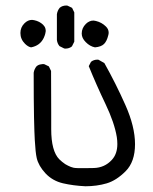

<svg xmlns="http://www.w3.org/2000/svg" viewBox="-20 -666 540 679"><path d="M161.1 -209.5V-270Q161.1 -332.5 160.6 -415L152.8 -431.2L136.7 -439Q134.8 -439.5 131.8 -439.5Q128.9 -439.5 125 -438.5Q115.7 -437.5 108.9 -431.2Q101.1 -421.4 99.1 -408.7Q99.1 -309.6 100.3 -251.5Q101.6 -193.4 103 -170.9Q105.5 -126 109.9 -106.9Q116.2 -79.6 141.1 -52.7Q166 -26.4 202.6 -17.8Q239.3 -9.3 282.2 -7.3Q322.3 -7.3 357.4 -17.6Q391.6 -27.8 424.3 -60.5Q457.5 -93.8 457.5 -156Q457.5 -218.3 423.3 -294.9Q389.2 -371.6 349.1 -442.9L328.6 -454.6Q326.7 -455.1 325.2 -455.1Q311 -455.1 301.8 -447.3L293.9 -432.1Q320.8 -365.7 352.8 -298.8Q384.8 -231.9 393.1 -181.2Q395 -168.5 395 -156.7Q395 -121.6 375.5 -100.6Q350.1 -72.8 311.5 -71.8Q293.9 -71.3 278.6 -71.3Q263.2 -71.3 254.2 -71.5Q245.1 -71.8 240.2 -72.8Q235.4 -73.7 230.5 -75.7Q225.6 -77.6 220.7 -80.1Q215.8 -82.5 210.9 -85.4Q199.2 -93.3 189.9 -102.5Q161.1 -131.3 161.1 -209.5ZM210.9 -494.1Q225.1 -494.1 234.4 -502L242.7 -518.6V-622.1L234.9 -638.2L218.8 -646Q216.8 -646.5 214.8 -646.5Q200.2 -646.5 190.9 -638.2Q183.1 -628.4 181.2 -615.7V-524.9Q182.6 -512.2 190.4 -502.9L207 -494.6Q209 -494.1 210.9 -494.1ZM140.6 -564.9Q138.7 -572.3 132.3 -578.6Q119.6 -590.8 100.6 -594.7Q96.7 -595.7 93.3 -595.7Q78.6 -595.7 66.4 -583.5Q52.2 -569.3 52.2 -549.3Q52.2 -527.3 68.4 -511.2Q79.1 -500.5 89.8 -498.5Q121.6 -504.4 134.8 -532.2Q138.2 -539.6 139.9 -546.1Q141.6 -552.7 141.6 -554.9Q141.6 -557.1 141.6 -559.3Q141.6 -561.5 140.6 -564.9ZM364.3 -550.3Q364.3 -563 354.5 -572.3Q339.8 -586.9 319.3 -591.8Q314 -593.3 311 -593.3Q302.2 -593.3 296.4 -590.3Q289.6 -587.4 283.7 -581.5Q269 -566.9 269 -547.4Q269 -531.2 283.2 -517.1Q297.9 -502 315.9 -498.5Q337.9 -500.5 347.9 -510.5Q357.9 -520.5 362.8 -541Q364.3 -545.9 364.3 -550.3Z"/></svg>

Font: Bakudai
Style: ExtraLight
Weight: 200
Version: Version 1.48